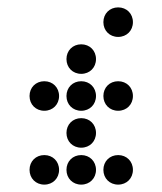

<svg xmlns="http://www.w3.org/2000/svg" viewBox="-20 -510 440 520"><path d="M300 -410C323 -410 340 -427 340 -450C340 -473 323 -490 300 -490C277 -490 260 -473 260 -450C260 -427 277 -410 300 -410ZM200 -310C223 -310 240 -327 240 -350C240 -373 223 -390 200 -390C177 -390 160 -373 160 -350C160 -327 177 -310 200 -310ZM100 -210C123 -210 140 -227 140 -250C140 -273 123 -290 100 -290C77 -290 60 -273 60 -250C60 -227 77 -210 100 -210ZM200 -210C223 -210 240 -227 240 -250C240 -273 223 -290 200 -290C177 -290 160 -273 160 -250C160 -227 177 -210 200 -210ZM300 -210C323 -210 340 -227 340 -250C340 -273 323 -290 300 -290C277 -290 260 -273 260 -250C260 -227 277 -210 300 -210ZM200 -110C223 -110 240 -127 240 -150C240 -173 223 -190 200 -190C177 -190 160 -173 160 -150C160 -127 177 -110 200 -110ZM100 -10C123 -10 140 -27 140 -50C140 -73 123 -90 100 -90C77 -90 60 -73 60 -50C60 -27 77 -10 100 -10ZM200 -10C223 -10 240 -27 240 -50C240 -73 223 -90 200 -90C177 -90 160 -73 160 -50C160 -27 177 -10 200 -10ZM300 -10C323 -10 340 -27 340 -50C340 -73 323 -90 300 -90C277 -90 260 -73 260 -50C260 -27 277 -10 300 -10Z"/></svg>

Font: TINY 5x3 80
Style: Regular
Weight: 200
Designer: Jack Halten Fahnestock
Foundry: Velvetyne Type Foundry
Version: Version 1.002;hotconv 1.0.109;makeotfexe 2.5.65596